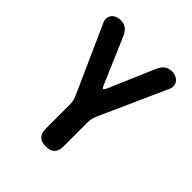

<svg xmlns="http://www.w3.org/2000/svg" viewBox="-206 -691 1011 1011"><g transform="rotate(45 300.0 -185.0)"><path d="M300 190Q266 190 250 173.5Q234 157 234 124V-55Q234 -70 231 -83.5Q228 -97 222 -110L54 -485Q47 -501 49 -515Q51 -529 58.5 -538.5Q66 -548 79.5 -554Q93 -560 108 -560Q132 -560 149 -548.5Q166 -537 178 -510L289 -251Q295 -238 300 -238Q305 -238 311 -251L422 -510Q434 -537 451 -548.5Q468 -560 492 -560Q507 -560 520.5 -554Q534 -548 541.5 -538.5Q549 -529 551 -515Q553 -501 546 -485L378 -110Q372 -97 369 -83.5Q366 -70 366 -55V124Q366 157 350 173.5Q334 190 300 190Z"/></g></svg>

Font: Maple Mono NL
Style: Bold
Weight: 700
Monospace: yes
Designer: subframe7536
Version: Version 7.000